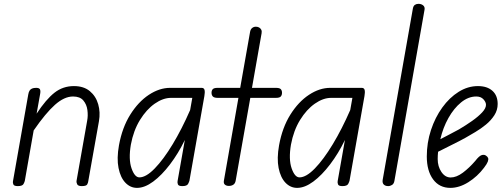

<svg xmlns="http://www.w3.org/2000/svg" viewBox="-20 -948 2564 978"><path d="M70.5 0Q51.5 0 48 -8.8Q44.5 -17.5 46 -24.5L124 -467Q126 -479 130.5 -486.2Q135 -493.5 143.2 -497Q151.5 -500.5 164.5 -500.5Q179 -500.5 183.2 -493.5Q187.5 -486.5 184.5 -469.5L166.5 -369Q214.5 -442 257.5 -475.8Q300.5 -509.5 356.5 -509.5Q406.5 -509.5 437.5 -483.8Q468.5 -458 480.2 -417Q492 -376 484 -330.5L429.5 -24.5Q429 -18.5 424.5 -9.2Q420 0 396.5 0Q378 0 373.2 -9.2Q368.5 -18.5 370 -27.5L424 -333Q429 -359 425.2 -387.5Q421.5 -416 404.5 -436.2Q387.5 -456.5 352 -456.5Q307.5 -456.5 260 -414.2Q212.5 -372 151.5 -283.5L106.5 -27.5Q105.5 -21.5 99.8 -10.8Q94 0 70.5 0Z M678 9Q644 9 618.8 -17.2Q593.5 -43.5 583.8 -92.2Q574 -141 586 -208Q602.5 -298.5 643.5 -364Q684.5 -429.5 738.2 -465Q792 -500.5 846.5 -500.5H1007Q1019.5 -500.5 1022 -489.2Q1024.5 -478 1021 -458.5L945 -28Q944 -23 938.2 -11.5Q932.5 0 908.5 0Q889.5 0 886.2 -9Q883 -18 884.5 -25.5L921.5 -235Q888 -166 846 -110.8Q804 -55.5 760.5 -23.2Q717 9 678 9ZM646.5 -211Q634 -136.5 650 -90.5Q666 -44.5 690 -44.5Q724 -44.5 768.2 -90Q812.5 -135.5 859.5 -213.2Q906.5 -291 948.5 -387.5L959.5 -449.5H851.5Q810.5 -449.5 768.2 -420Q726 -390.5 693 -337Q660 -283.5 646.5 -211Z M1146 -1Q1133 -1 1125.5 -7.5Q1118 -14 1120.5 -28L1194.5 -449.5H1089Q1071 -449.5 1064.2 -456.5Q1057.5 -463.5 1057.5 -475.5Q1057.5 -487 1063.8 -493.8Q1070 -500.5 1088.5 -500.5H1203.5L1254 -786.5Q1256.5 -799.5 1264.8 -805.8Q1273 -812 1283 -812Q1292.5 -812 1299.8 -808Q1307 -804 1310.8 -796.5Q1314.5 -789 1312.5 -778.5L1263.5 -500.5H1385.5Q1404 -500.5 1410.2 -493.8Q1416.5 -487 1416.5 -475.5Q1416.5 -463.5 1410.2 -456.5Q1404 -449.5 1385.5 -449.5H1255L1180.5 -28Q1178 -13.5 1168.5 -7.2Q1159 -1 1146 -1Z M1493.5 9Q1459.5 9 1434.2 -17.2Q1409 -43.5 1399.2 -92.2Q1389.5 -141 1401.5 -208Q1418 -298.5 1459 -364Q1500 -429.5 1553.8 -465Q1607.5 -500.5 1662 -500.5H1822.5Q1835 -500.5 1837.5 -489.2Q1840 -478 1836.5 -458.5L1760.5 -28Q1759.5 -23 1753.8 -11.5Q1748 0 1724 0Q1705 0 1701.8 -9Q1698.5 -18 1700 -25.5L1737 -235Q1703.5 -166 1661.5 -110.8Q1619.5 -55.5 1576 -23.2Q1532.5 9 1493.5 9ZM1462 -211Q1449.5 -136.5 1465.5 -90.5Q1481.5 -44.5 1505.5 -44.5Q1539.5 -44.5 1583.8 -90Q1628 -135.5 1675 -213.2Q1722 -291 1764 -387.5L1775 -449.5H1667Q1626 -449.5 1583.8 -420Q1541.5 -390.5 1508.5 -337Q1475.5 -283.5 1462 -211Z M1957 0Q1948.5 0 1941.5 -3.2Q1934.5 -6.5 1931 -13.2Q1927.5 -20 1929 -30.5L2083 -904Q2085.5 -918 2093.2 -923.2Q2101 -928.5 2111.5 -928.5Q2125.5 -928.5 2135.2 -920.8Q2145 -913 2142.5 -898.5L1989 -26.5Q1986.5 -12 1977 -6Q1967.5 0 1957 0Z M2274 9Q2218 9 2186 -34.5Q2154 -78 2154 -151Q2154 -221 2175.2 -285.5Q2196.5 -350 2233 -400.5Q2269.5 -451 2316.2 -480.2Q2363 -509.5 2414.5 -509.5Q2461.5 -509.5 2488.2 -485.5Q2515 -461.5 2515 -418.5Q2515 -387 2498 -360.8Q2481 -334.5 2455 -313.2Q2429 -292 2401.2 -275.5Q2373.5 -259 2351.5 -246.5Q2322 -230 2280.8 -209.8Q2239.5 -189.5 2211.5 -175Q2210.5 -166 2210 -156.8Q2209.5 -147.5 2209.5 -138Q2209.5 -100 2228.5 -72Q2247.5 -44 2275.5 -44Q2305 -44 2337.8 -68.5Q2370.5 -93 2401 -128.5Q2420.5 -154 2433.8 -158Q2447 -162 2456.5 -154.5Q2463.5 -150 2466.2 -143.2Q2469 -136.5 2464.8 -124.8Q2460.5 -113 2445.5 -93.5Q2412 -49 2365.8 -20Q2319.5 9 2274 9ZM2223 -239Q2244.5 -250.5 2270 -263.5Q2295.5 -276.5 2318 -289Q2353.5 -310 2385 -332.2Q2416.5 -354.5 2436 -375.5Q2455.5 -396.5 2455.5 -414Q2455.5 -428 2442.5 -442.2Q2429.5 -456.5 2406 -456.5Q2365.5 -456.5 2328.8 -426.5Q2292 -396.5 2264.2 -347Q2236.5 -297.5 2223 -239Z"/></svg>

Font: Edu VIC WA NT Hand
Style: Regular
Weight: 400
Designer: Tina and Corey Anderson, Eben Sorkin, Mirko Velimirovic
Foundry: Google for Education
Version: Version 1.000